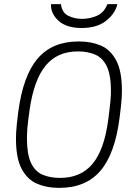

<svg xmlns="http://www.w3.org/2000/svg" viewBox="-20 -896 640 926"><path d="M262 10Q205 10 158.5 -10Q112 -30 84.5 -81.5Q57 -133 57 -228Q57 -243 58 -260Q59 -277 61.5 -300.5Q64 -324 68 -356Q91 -531 161.5 -613.5Q232 -696 358 -696H363Q421 -696 467 -676Q513 -656 540.5 -604.5Q568 -553 568 -458Q568 -443 567 -425.5Q566 -408 563.5 -385Q561 -362 557 -330Q535 -155 464.5 -72.5Q394 10 267 10ZM270 -38Q370 -38 426.5 -106Q483 -174 502 -318Q506 -349 508.5 -370.5Q511 -392 512.5 -407.5Q514 -423 514.5 -435Q515 -447 515 -458Q515 -534 495.5 -575Q476 -616 440.5 -632Q405 -648 355 -648Q257 -648 200.5 -580Q144 -512 123 -368Q119 -337 116 -315.5Q113 -294 112 -278.5Q111 -263 110.5 -251Q110 -239 110 -228Q110 -153 129 -111.5Q148 -70 184 -54Q220 -38 270 -38ZM374 -761Q300 -761 262 -796Q224 -831 226 -876H274Q279 -835 309 -820Q339 -805 376 -805Q413 -805 447.5 -820Q482 -835 498 -876H546Q536 -831 492 -796Q448 -761 374 -761Z"/></svg>

Font: Chivo Mono Medium Thin
Style: Italic
Weight: 250
Italic angle: -8.05°
Monospace: yes
Version: Version 1.008